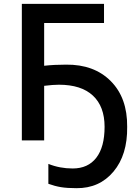

<svg xmlns="http://www.w3.org/2000/svg" viewBox="-20 -734 728 1004"><path d="M288.1 -291Q257.8 -291 210.9 -285.2V0H94.2V-713.9H523.9V-613.8H210.9V-390.1Q262.7 -396 325.2 -396Q472.2 -397.5 559.3 -309.8Q646.5 -222.2 645 -70.8Q647 75.7 573.5 163.3Q500 251 379.9 250Q331.5 250 298.3 244.6Q266.6 239.3 232.9 227.1V123Q292.5 147 359.9 147Q440.4 147 483.6 90.8Q526.9 34.7 526.9 -70.8Q526.9 -177.2 465.8 -234.1Q404.8 -291 288.1 -291Z"/></svg>

Font: Open Sans
Style: SemiBold
Weight: 600
Foundry: Ascender Corporation
Version: Version 1.10